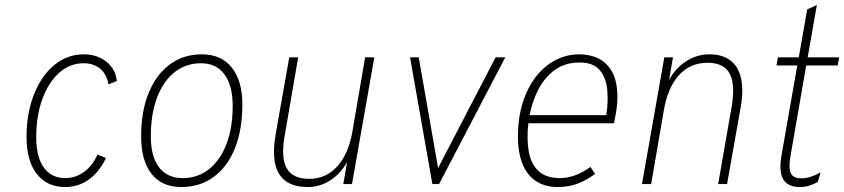

<svg xmlns="http://www.w3.org/2000/svg" viewBox="-20 -742 3403 774"><path d="M243 12Q169.5 12 128.2 -41Q87 -94 87 -189Q87 -285.5 116.8 -361Q146.5 -436.5 198.8 -479.8Q251 -523 318 -523Q372 -523 409.2 -492.8Q446.5 -462.5 451 -415L417 -402Q410.5 -442.5 384 -464.8Q357.5 -487 317 -487Q261.5 -487 218.5 -448.5Q175.5 -410 150.8 -342.8Q126 -275.5 126 -189Q126 -109.5 156.5 -66.8Q187 -24 243 -24Q284.5 -24 318.8 -49Q353 -74 373 -119L407 -105Q380 -48 337.8 -18Q295.5 12 243 12Z M710 12Q633 12 591 -41Q549 -94 549 -193Q549 -293 579.2 -367.2Q609.5 -441.5 664.5 -482.2Q719.5 -523 794 -523Q871.5 -523 914.2 -469.8Q957 -416.5 957 -321Q957 -219 927 -144.2Q897 -69.5 841.5 -28.8Q786 12 710 12ZM716 -24Q777 -24 822.5 -60Q868 -96 893 -161.5Q918 -227 918 -315Q918 -397 885 -442Q852 -487 791 -487Q729 -487 683.5 -450.8Q638 -414.5 613 -348.2Q588 -282 588 -192Q588 -111 621.2 -67.5Q654.5 -24 716 -24Z M1221 12Q1165.5 12 1132.5 -11.5Q1099.5 -35 1089.2 -82Q1079 -129 1091 -199L1146 -511H1182L1127 -191Q1112 -104 1136.5 -62.5Q1161 -21 1227 -21Q1294 -21 1339.8 -71.5Q1385.5 -122 1401 -214L1452 -511H1489L1399 0H1364L1379 -88Q1351.5 -40 1310 -14Q1268.5 12 1221 12Z M1723 0 1633 -511H1668L1734 -134Q1737 -117 1740 -99.5Q1743 -82 1746 -64Q1755 -82 1764 -99.5Q1773 -117 1782 -134L1978 -511H2017L1750 0Z M2229 12Q2176.5 12 2140.8 -11.8Q2105 -35.5 2086.5 -80.8Q2068 -126 2068 -191Q2068 -267 2087.2 -328Q2106.5 -389 2140.5 -432.8Q2174.5 -476.5 2219.5 -499.8Q2264.5 -523 2316 -523Q2359 -523 2393.8 -505.5Q2428.5 -488 2448.8 -450Q2469 -412 2469 -350Q2469 -330 2465.8 -305.2Q2462.5 -280.5 2455 -245H2110Q2102.5 -179.5 2111.8 -129.8Q2121 -80 2151.5 -52Q2182 -24 2238 -24Q2266.5 -24 2298 -35.2Q2329.5 -46.5 2360 -69L2379 -41Q2348.5 -18 2311.8 -3Q2275 12 2229 12ZM2115 -278H2424Q2433 -335.5 2427.5 -383.8Q2422 -432 2396 -461Q2370 -490 2317 -490Q2257.5 -490 2216.2 -459.8Q2175 -429.5 2150.2 -381Q2125.5 -332.5 2115 -278Z M2568 0 2658 -511H2693L2677 -419Q2702.5 -467 2746 -495Q2789.5 -523 2839 -523Q2892 -523 2924.2 -498.5Q2956.5 -474 2967.2 -426.5Q2978 -379 2966 -310L2911 0H2875L2929 -309Q2945 -401.5 2921.5 -445.2Q2898 -489 2832 -489Q2763 -489 2717.5 -439.5Q2672 -390 2656 -297L2605 0Z M3205 12Q3155 12 3137 -19.8Q3119 -51.5 3131 -119L3194 -478H3110L3116 -511H3200L3234 -704L3273 -722L3236 -511H3363L3357 -478H3230L3167 -115Q3158 -64 3168 -43.5Q3178 -23 3211 -23Q3228.5 -23 3248.5 -29.5Q3268.5 -36 3288 -47L3277 -9Q3241 12 3205 12Z"/></svg>

Font: Overpass Thin
Style: Italic
Weight: 250
Italic angle: -10°
Designer: Delve Withrington, Dave Bailey, Thomas Jockin
Foundry: Delve Fonts LLC
Version: Version 4.000